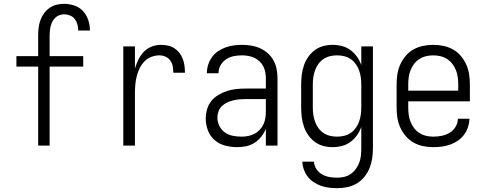

<svg xmlns="http://www.w3.org/2000/svg" viewBox="-20 -763 2540 1006"><path d="M180 0V-414H66V-469H180V-579Q180 -599 182.5 -619Q185 -639 192 -658Q199 -677 211 -693.5Q223 -710 239.5 -721.5Q256 -733 275.5 -738Q295 -743 316 -743Q343 -743 369.5 -734Q396 -725 414.5 -705.5Q433 -686 442 -659Q451 -632 451 -605V-603H390V-604Q390 -620 385.5 -635.5Q381 -651 371.5 -663.5Q362 -676 346.5 -682Q331 -688 316 -688Q303 -688 291 -683.5Q279 -679 270 -670.5Q261 -662 255 -651Q249 -640 246 -628Q243 -616 241.5 -603.5Q240 -591 240 -579V-469H416V-414H240V0Z M626 0V-520H687V-404Q694 -428 705 -450.5Q716 -473 733 -491Q750 -509 773.5 -518.5Q797 -528 822 -528Q840 -528 858.5 -524.5Q877 -521 892.5 -511Q908 -501 919.5 -486.5Q931 -472 937.5 -455Q944 -438 946.5 -419.5Q949 -401 949 -382H888Q888 -399 885 -415.5Q882 -432 872.5 -445.5Q863 -459 847.5 -466Q832 -473 816 -473Q794 -473 773 -465Q752 -457 736.5 -441Q721 -425 711.5 -405Q702 -385 696.5 -363.5Q691 -342 689 -320Q687 -298 687 -276V0Z M1223 8Q1191 8 1160 0Q1129 -8 1105 -28.5Q1081 -49 1069.5 -79.5Q1058 -110 1058 -141Q1058 -166 1065 -190.5Q1072 -215 1087.5 -234Q1103 -253 1125 -266Q1147 -279 1170.5 -286.5Q1194 -294 1219 -296.5Q1244 -299 1268 -299H1373V-352Q1373 -368 1370 -384.5Q1367 -401 1359.5 -415.5Q1352 -430 1340 -441.5Q1328 -453 1313 -460Q1298 -467 1281.5 -470Q1265 -473 1249 -473Q1227 -473 1205.5 -469Q1184 -465 1165.5 -453Q1147 -441 1136 -421.5Q1125 -402 1125 -381V-379H1064V-381Q1064 -403 1071 -424.5Q1078 -446 1091 -464Q1104 -482 1122.5 -494.5Q1141 -507 1161.5 -514.5Q1182 -522 1204.5 -525Q1227 -528 1249 -528Q1273 -528 1297 -524Q1321 -520 1343 -510Q1365 -500 1383.5 -483.5Q1402 -467 1413.5 -445.5Q1425 -424 1429.5 -400Q1434 -376 1434 -352V0H1373V-88Q1364 -66 1349 -47Q1334 -28 1314 -15Q1294 -2 1270.5 3Q1247 8 1223 8ZM1246 -47Q1263 -47 1280.5 -50.5Q1298 -54 1313.5 -62Q1329 -70 1341 -83Q1353 -96 1360.5 -112Q1368 -128 1370.5 -145.5Q1373 -163 1373 -180V-244H1268Q1252 -244 1235 -242.5Q1218 -241 1202 -237Q1186 -233 1170.5 -226Q1155 -219 1143 -207.5Q1131 -196 1125 -180Q1119 -164 1119 -147Q1119 -124 1129.5 -103Q1140 -82 1158.5 -69Q1177 -56 1200 -51.5Q1223 -47 1246 -47Z M1747 223Q1726 223 1704.5 220.5Q1683 218 1663 211Q1643 204 1624.5 192Q1606 180 1593 163.5Q1580 147 1572.5 126.5Q1565 106 1564 84H1625Q1626 105 1638 123Q1650 141 1668 151Q1686 161 1706.5 164.5Q1727 168 1747 168Q1766 168 1784.5 163.5Q1803 159 1818.5 148Q1834 137 1845 121.5Q1856 106 1862.5 88.5Q1869 71 1871 52.5Q1873 34 1873 15V-98Q1865 -75 1850.5 -54.5Q1836 -34 1816.5 -19.5Q1797 -5 1772.5 1.5Q1748 8 1723 8Q1698 8 1673.5 1.5Q1649 -5 1629 -20Q1609 -35 1594.5 -56Q1580 -77 1572 -101Q1564 -125 1561 -150Q1558 -175 1558 -200V-320Q1558 -345 1561 -370Q1564 -395 1572 -419Q1580 -443 1594.5 -464Q1609 -485 1629 -500Q1649 -515 1673.5 -521.5Q1698 -528 1723 -528Q1748 -528 1772.5 -521.5Q1797 -515 1816.5 -500.5Q1836 -486 1850.5 -465.5Q1865 -445 1873 -422V-520H1934V15Q1934 41 1930 67.5Q1926 94 1916 118.5Q1906 143 1889 164Q1872 185 1849 198.5Q1826 212 1800 217.5Q1774 223 1747 223ZM1746 -47Q1765 -47 1783.5 -51.5Q1802 -56 1817.5 -66.5Q1833 -77 1844 -92.5Q1855 -108 1861.5 -126Q1868 -144 1870.5 -162.5Q1873 -181 1873 -200V-320Q1873 -339 1870.5 -357.5Q1868 -376 1861.5 -394Q1855 -412 1844 -427.5Q1833 -443 1817.5 -453.5Q1802 -464 1783.5 -468.5Q1765 -473 1746 -473Q1727 -473 1708.5 -468.5Q1690 -464 1674.5 -453.5Q1659 -443 1648 -427.5Q1637 -412 1630.5 -394Q1624 -376 1621.5 -357.5Q1619 -339 1619 -320V-200Q1619 -181 1621.5 -162.5Q1624 -144 1630.5 -126Q1637 -108 1648 -92.5Q1659 -77 1674.5 -66.5Q1690 -56 1708.5 -51.5Q1727 -47 1746 -47Z M2250 8Q2223 8 2196.5 2.5Q2170 -3 2147 -16Q2124 -29 2106 -50Q2088 -71 2077 -95.5Q2066 -120 2062 -146.5Q2058 -173 2058 -200V-320Q2058 -347 2062 -373.5Q2066 -400 2077 -424.5Q2088 -449 2105.5 -470Q2123 -491 2146.5 -504Q2170 -517 2196.5 -522.5Q2223 -528 2250 -528Q2277 -528 2303.5 -522.5Q2330 -517 2353.5 -504Q2377 -491 2394.5 -470Q2412 -449 2423 -424.5Q2434 -400 2438 -373.5Q2442 -347 2442 -320V-232H2119V-200Q2119 -181 2121.5 -162Q2124 -143 2131 -125Q2138 -107 2149.5 -92Q2161 -77 2177 -66.5Q2193 -56 2212 -51.5Q2231 -47 2250 -47Q2272 -47 2294.5 -51.5Q2317 -56 2336 -67.5Q2355 -79 2367 -98.5Q2379 -118 2379 -141H2440Q2439 -118 2432 -96.5Q2425 -75 2411.5 -57Q2398 -39 2379 -26Q2360 -13 2339 -5.5Q2318 2 2295.5 5Q2273 8 2250 8ZM2119 -288H2381V-320Q2381 -339 2378.5 -358Q2376 -377 2369 -395Q2362 -413 2350.5 -428Q2339 -443 2323 -453.5Q2307 -464 2288 -468.5Q2269 -473 2250 -473Q2231 -473 2212 -468.5Q2193 -464 2177 -453.5Q2161 -443 2149.5 -428Q2138 -413 2131 -395Q2124 -377 2121.5 -358Q2119 -339 2119 -320Z"/></svg>

Font: Iosevka Light
Style: Regular
Weight: 300
Monospace: yes
Designer: Belleve Invis
Foundry: Belleve Invis
Version: Version 32.5.0; ttfautohint (v1.8.4)